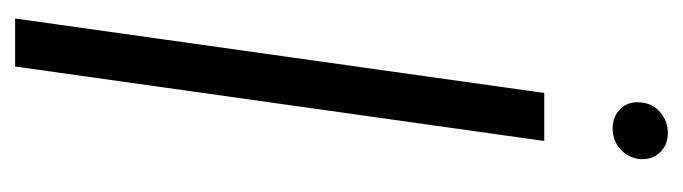

<svg xmlns="http://www.w3.org/2000/svg" viewBox="-345 -559 904 254"><g transform="rotate(90 107.0 -432.0)"><path d="M4.5 0 103 -700H166.5L68 0ZM150 -790.5Q134 -790.5 124 -800.8Q114 -811 115.5 -827Q116.5 -843 128.2 -853.2Q140 -863.5 156 -863.5Q171.5 -863.5 181.5 -853.2Q191.5 -843 190.5 -827Q189 -811 177.5 -800.8Q166 -790.5 150 -790.5Z"/></g></svg>

Font: Urbanist Light
Style: Italic
Weight: 300
Italic angle: -8°
Designer: Corey Hu
Foundry: Corey Hu
Version: Version 1.330; ttfautohint (v1.8.4.7-5d5b)